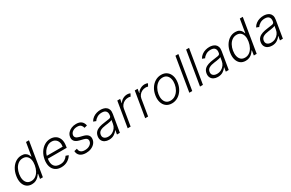

<svg xmlns="http://www.w3.org/2000/svg" viewBox="174 -2147 5421 3580"><g transform="rotate(-30 2884.5 -357.0)"><path d="M471.9 0 592 -727.3H528.5L480.7 -441.4H475Q468.5 -465.9 452.7 -491.7Q436.9 -517.4 406.8 -535.2Q376.6 -552.9 326.9 -552.9Q259.4 -552.9 203 -517.6Q146.5 -482.2 107.8 -418.9Q69.1 -355.5 55 -271.3Q40.9 -186.8 58.7 -123.2Q76.6 -59.7 121.1 -24.1Q165.6 11.4 232.7 11.4Q282.5 11.4 318.5 -6.4Q354.6 -24.1 379.2 -50.2Q403.8 -76.3 419.2 -101.2H427L410.5 0ZM454.2 -272.4Q443.1 -206.7 415.3 -155.5Q387.6 -104.4 345.8 -75.5Q304.1 -46.5 251.2 -46.5Q196.9 -46.5 164 -76.5Q131.2 -106.5 119.9 -157.7Q108.6 -208.8 119 -272.4Q129.5 -335.2 156.8 -385.7Q184.2 -436.1 226.3 -465.7Q268.4 -495.4 323.1 -495.4Q376.4 -495.4 409.2 -466.8Q442 -438.2 453.6 -388Q465.2 -337.7 454.2 -272.4Z M866.5 11.4Q790.1 11.4 740.2 -24.3Q690.3 -60 670.6 -123.4Q650.9 -186.8 664.8 -269.5Q678.6 -352.3 719.5 -416.2Q760.3 -480.1 820.1 -516.5Q880 -552.9 950.6 -552.9Q1009.9 -552.9 1057.9 -524Q1105.8 -495 1128.9 -435.7Q1152 -376.4 1136.7 -285.2L1131.7 -253.9H725.1Q709.2 -151.3 748.9 -98.9Q788.7 -46.5 875.4 -46.5Q933.9 -46.5 975.5 -73Q1017 -99.4 1038.7 -136L1095.2 -116.5Q1068.2 -65 1008.5 -26.8Q948.9 11.4 866.5 11.4ZM734.7 -309.7H1076.3Q1085.2 -362.2 1071.4 -404.3Q1057.5 -446.4 1024.3 -470.9Q991.1 -495.4 942.1 -495.4Q893.8 -495.4 850.7 -469.1Q807.5 -442.8 776.8 -400.6Q746.1 -358.3 734.7 -309.7Z M1666.2 -425.8 1605.5 -410.2Q1598.4 -447.1 1573.5 -472.1Q1548.7 -497.2 1493.6 -497.2Q1437.9 -497.2 1397.9 -470.3Q1358 -443.5 1351.2 -402Q1339.8 -335.9 1434.7 -311.4L1514.2 -291.2Q1646 -257.1 1627.8 -146.3Q1620.4 -100.5 1588.8 -64.8Q1557.2 -29.1 1508.3 -8.9Q1459.5 11.4 1399.5 11.4Q1319.2 11.4 1273.1 -24.9Q1226.9 -61.1 1223.7 -129.3L1287.3 -143.5Q1293.3 -45.5 1406.2 -45.5Q1469.5 -45.5 1512.3 -74.2Q1555 -103 1561.8 -145.2Q1573.5 -212.4 1487.6 -233.3L1402.7 -254.6Q1268.1 -289.1 1286.9 -400.9Q1294.4 -446 1324.6 -480.1Q1354.8 -514.2 1400.9 -533.6Q1447.1 -552.9 1501.8 -552.9Q1577.1 -552.9 1616.5 -519Q1655.9 -485.1 1666.2 -425.8Z M1892.4 12.4Q1843 12.4 1805.4 -6.9Q1767.8 -26.3 1749.5 -63Q1731.2 -99.8 1739.3 -152.3Q1748.6 -206.3 1780.7 -238.1Q1812.9 -269.9 1862.9 -286.2Q1913 -302.6 1975.9 -310Q2045.5 -318.5 2083.6 -325.6Q2121.8 -332.7 2127.1 -363.3L2129.3 -376.1Q2138.5 -431.8 2112.2 -464Q2085.9 -496.1 2024.1 -496.1Q1965.2 -496.1 1922.1 -470Q1878.9 -443.9 1858 -409.1L1801.8 -430.8Q1827.4 -475.5 1864.7 -502.3Q1902 -529.1 1944.6 -541Q1987.2 -552.9 2028.8 -552.9Q2060 -552.9 2092.5 -544.7Q2125 -536.6 2150.7 -516.5Q2176.5 -496.4 2188.7 -460.9Q2201 -425.4 2191.8 -370.4L2130 0H2066.8L2081.3 -86.3H2077.4Q2054.7 -50.1 2007.6 -18.8Q1960.6 12.4 1892.4 12.4ZM1908.4 -45.5Q1958.8 -45.5 1999.8 -67.6Q2040.8 -89.8 2067.5 -127.1Q2094.1 -164.4 2101.2 -209.2L2114.3 -288Q2103.7 -279.1 2077.1 -272.5Q2050.4 -266 2020.1 -261.7Q1989.7 -257.5 1967.3 -254.6Q1896.7 -246.1 1853.9 -222.7Q1811.1 -199.2 1802.9 -149.5Q1794.7 -100.1 1824.8 -72.8Q1854.8 -45.5 1908.4 -45.5Z M2297.9 0 2388.8 -545.5H2450.3L2436.1 -461.6H2440.7Q2463.8 -502.8 2508.5 -528.2Q2553.3 -553.6 2605.5 -553.6Q2645.6 -553.6 2669 -536.9L2638.8 -483.3Q2621.8 -491.8 2589.8 -491.8Q2547.2 -491.8 2511 -473.7Q2474.8 -455.6 2450.5 -424.2Q2426.1 -392.8 2419.4 -352.3L2361.2 0Z M2674.4 0 2765.3 -545.5H2826.7L2812.5 -461.6H2817.1Q2840.2 -502.8 2884.9 -528.2Q2929.7 -553.6 2981.9 -553.6Q3022 -553.6 3045.5 -536.9L3015.3 -483.3Q2998.2 -491.8 2966.3 -491.8Q2923.7 -491.8 2887.4 -473.7Q2851.2 -455.6 2826.9 -424.2Q2802.6 -392.8 2795.8 -352.3L2737.6 0Z M3248.6 11.4Q3176.8 11.4 3128 -25Q3079.2 -61.4 3058.8 -126.1Q3038.4 -190.7 3052.2 -275.2Q3065.7 -357.6 3106 -420.1Q3146.3 -482.6 3205.3 -517.8Q3264.2 -552.9 3333.5 -552.9Q3405.5 -552.9 3454.4 -516.3Q3503.2 -479.8 3523.6 -415.1Q3544 -350.5 3530.2 -265.6Q3516.7 -183.9 3476.4 -121.4Q3436.1 -58.9 3377.1 -23.8Q3318.2 11.4 3248.6 11.4ZM3249.6 -46.5Q3307.5 -46.5 3353.3 -77.6Q3399.1 -108.7 3429 -160.7Q3458.8 -212.7 3468.8 -275.2Q3478.7 -335.2 3466.8 -385.1Q3454.9 -435 3421.5 -465.2Q3388.1 -495.4 3332.7 -495.4Q3275.2 -495.4 3229.4 -464Q3183.6 -432.5 3153.8 -380.3Q3123.9 -328.1 3113.6 -265.6Q3103.7 -206 3115.4 -156.1Q3127.1 -106.2 3160.7 -76.3Q3194.2 -46.5 3249.6 -46.5Z M3808.6 -727.3 3687.9 0H3624.6L3745.4 -727.3Z M4038.7 -727.3 3918 0H3854.8L3975.5 -727.3Z M4235.8 12.4Q4186.4 12.4 4148.8 -6.9Q4111.2 -26.3 4092.9 -63Q4074.6 -99.8 4082.7 -152.3Q4092 -206.3 4124.1 -238.1Q4156.2 -269.9 4206.3 -286.2Q4256.4 -302.6 4319.2 -310Q4388.8 -318.5 4427 -325.6Q4465.2 -332.7 4470.5 -363.3L4472.7 -376.1Q4481.9 -431.8 4455.6 -464Q4429.3 -496.1 4367.5 -496.1Q4308.6 -496.1 4265.4 -470Q4222.3 -443.9 4201.3 -409.1L4145.2 -430.8Q4170.8 -475.5 4208.1 -502.3Q4245.4 -529.1 4288 -541Q4330.6 -552.9 4372.2 -552.9Q4403.4 -552.9 4435.9 -544.7Q4468.4 -536.6 4494.1 -516.5Q4519.9 -496.4 4532.1 -460.9Q4544.4 -425.4 4535.2 -370.4L4473.4 0H4410.2L4424.7 -86.3H4420.8Q4398.1 -50.1 4351 -18.8Q4304 12.4 4235.8 12.4ZM4251.8 -45.5Q4302.2 -45.5 4343.2 -67.6Q4384.2 -89.8 4410.9 -127.1Q4437.5 -164.4 4444.6 -209.2L4457.7 -288Q4447.1 -279.1 4420.5 -272.5Q4393.8 -266 4363.5 -261.7Q4333.1 -257.5 4310.7 -254.6Q4240.1 -246.1 4197.3 -222.7Q4154.5 -199.2 4146.3 -149.5Q4138.1 -100.1 4168.1 -72.8Q4198.2 -45.5 4251.8 -45.5Z M5075.3 0 5195.4 -727.3H5131.8L5084 -441.4H5078.3Q5071.9 -465.9 5056.1 -491.7Q5040.3 -517.4 5010.1 -535.2Q4980 -552.9 4930.2 -552.9Q4862.8 -552.9 4806.3 -517.6Q4749.9 -482.2 4711.1 -418.9Q4672.4 -355.5 4658.4 -271.3Q4644.2 -186.8 4662.1 -123.2Q4679.9 -59.7 4724.4 -24.1Q4769 11.4 4836.1 11.4Q4885.8 11.4 4921.9 -6.4Q4957.9 -24.1 4982.5 -50.2Q5007.2 -76.3 5022.5 -101.2H5030.3L5013.8 0ZM5057.5 -272.4Q5046.4 -206.7 5018.7 -155.5Q4990.9 -104.4 4949.2 -75.5Q4907.4 -46.5 4854.5 -46.5Q4800.2 -46.5 4767.3 -76.5Q4734.5 -106.5 4723.2 -157.7Q4711.9 -208.8 4722.3 -272.4Q4732.8 -335.2 4760.2 -385.7Q4787.5 -436.1 4829.6 -465.7Q4871.8 -495.4 4926.5 -495.4Q4979.7 -495.4 5012.5 -466.8Q5045.3 -438.2 5056.9 -388Q5068.5 -337.7 5057.5 -272.4Z M5401.6 12.4Q5352.3 12.4 5314.6 -6.9Q5277 -26.3 5258.7 -63Q5240.4 -99.8 5248.6 -152.3Q5257.8 -206.3 5290 -238.1Q5322.1 -269.9 5372.2 -286.2Q5422.2 -302.6 5485.1 -310Q5554.7 -318.5 5592.9 -325.6Q5631 -332.7 5636.4 -363.3L5638.5 -376.1Q5647.7 -431.8 5621.4 -464Q5595.2 -496.1 5533.4 -496.1Q5474.4 -496.1 5431.3 -470Q5388.1 -443.9 5367.2 -409.1L5311.1 -430.8Q5336.6 -475.5 5373.9 -502.3Q5411.2 -529.1 5453.8 -541Q5496.4 -552.9 5538 -552.9Q5569.2 -552.9 5601.7 -544.7Q5634.2 -536.6 5660 -516.5Q5685.7 -496.4 5698 -460.9Q5710.2 -425.4 5701 -370.4L5639.2 0H5576L5590.6 -86.3H5586.6Q5563.9 -50.1 5516.9 -18.8Q5469.8 12.4 5401.6 12.4ZM5417.6 -45.5Q5468 -45.5 5509.1 -67.6Q5550.1 -89.8 5576.7 -127.1Q5603.3 -164.4 5610.4 -209.2L5623.6 -288Q5612.9 -279.1 5586.3 -272.5Q5559.7 -266 5529.3 -261.7Q5498.9 -257.5 5476.6 -254.6Q5405.9 -246.1 5363.1 -222.7Q5320.3 -199.2 5312.1 -149.5Q5304 -100.1 5334 -72.8Q5364 -45.5 5417.6 -45.5Z"/></g></svg>

Font: Inter UI Light
Style: Italic
Weight: 300
Italic angle: 9.39999°
Designer: Rasmus Andersson
Foundry: rsms
Version: 3.2;8d6f07862